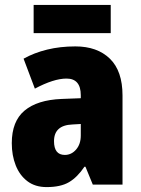

<svg xmlns="http://www.w3.org/2000/svg" viewBox="-20 -752 573 782"><path d="M287 -563Q376 -563 427.5 -513Q479 -463 479 -363V0H358L328 -73H324Q295 -30 261 -10Q227 10 170 10Q123 10 91.5 -14Q60 -38 44 -78.5Q28 -119 28 -169Q28 -258 80 -301.5Q132 -345 231 -349L309 -352V-364Q309 -432 251 -432Q199 -432 122 -391L76 -513Q119 -537 172 -550Q225 -563 287 -563ZM275 -245Q200 -242 200 -177Q200 -121 244 -121Q271 -121 290 -143Q309 -165 309 -200V-247ZM431 -732V-617H117V-732Z"/></svg>

Font: Noto Sans Gurmukhi UI Condensed Black
Style: Regular
Weight: 900
Width: 3
Designer: Jelle Bosma - Monotype Design Team
Foundry: Monotype Imaging Inc.
Version: Version 2.004; ttfautohint (v1.8.4.7-5d5b)